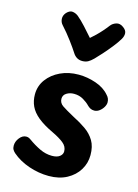

<svg xmlns="http://www.w3.org/2000/svg" viewBox="-129 -933 728 1012"><g transform="rotate(15 235.0 -427.5)"><path d="M424 -485Q432 -477 436 -467.5Q440 -458 440 -447Q440 -434 431.5 -420Q423 -406 410 -396.5Q397 -387 383 -387Q370 -387 361 -392Q352 -397 345 -404Q332 -418 309.5 -431.5Q287 -445 258 -445Q235 -445 217.5 -434Q200 -423 200 -403Q200 -380 220.5 -366Q241 -352 287 -327Q325 -308 356.5 -286Q388 -264 406.5 -233Q425 -202 425 -155Q425 -111 402.5 -74Q380 -37 338.5 -14.5Q297 8 240 8Q185 8 131 -10.5Q77 -29 39 -62Q31 -69 26 -77.5Q21 -86 21 -99Q21 -122 37 -142Q53 -162 73 -162Q80 -162 85.5 -160Q91 -158 98 -153Q130 -130 162.5 -114.5Q195 -99 229 -99Q257 -99 271.5 -110.5Q286 -122 286 -138Q286 -165 262.5 -183.5Q239 -202 201 -220Q148 -245 117 -270.5Q86 -296 72.5 -325Q59 -354 59 -389Q59 -435 85.5 -471Q112 -507 156.5 -528Q201 -549 256 -549Q303 -549 350 -533Q397 -517 424 -485ZM347 -841Q358 -855 377 -861Q396 -867 416 -852Q434 -839 435 -823Q436 -807 426 -790Q413 -768 391.5 -741Q370 -714 348.5 -690Q327 -666 313 -652Q298 -637 285 -630Q272 -623 254 -623Q237 -623 224 -631Q211 -639 202 -654Q188 -676 162 -711Q136 -746 106 -779Q94 -792 93 -810.5Q92 -829 106 -845Q123 -863 139.5 -860.5Q156 -858 169 -848Q191 -830 216 -802.5Q241 -775 262 -751Q275 -762 290 -776.5Q305 -791 320 -808Q335 -825 347 -841Z"/></g></svg>

Font: Playpen Sans SemiBold
Style: Regular
Weight: 600
Designer: Laura Meseguer, Veronika Burian, José Scaglione
Foundry: TypeTogether
Version: Version 1.001